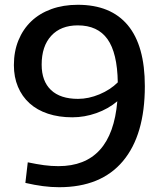

<svg xmlns="http://www.w3.org/2000/svg" viewBox="-20 -771 676 802"><path d="M305 -751Q443 -751 514 -665.5Q585 -580 585 -411Q585 -207 493.5 -98Q402 11 227 11Q194 11 159.5 6.5Q125 2 86 -7L96 -93Q134 -85 164 -81Q194 -77 224 -77Q447 -77 470 -348Q432 -316 382.5 -298.5Q333 -281 282 -281Q226 -281 180.5 -296Q135 -311 103.5 -339.5Q72 -368 55 -408.5Q38 -449 38 -499Q38 -556 57 -602.5Q76 -649 110.5 -682Q145 -715 194.5 -733Q244 -751 305 -751ZM306 -358Q350 -358 395.5 -377Q441 -396 472 -427Q470 -550 429 -607.5Q388 -665 305 -665Q234 -665 194 -621.5Q154 -578 154 -501Q154 -432 193 -395Q232 -358 306 -358Z"/></svg>

Font: Encode Sans Normal
Style: Medium
Weight: 500
Designer: Pablo Impallari, Andres Torresi
Foundry: Pablo Impallari, Andres Torresi
Version: Version 1.000; ttfautohint (v1.00) -l 8 -r 50 -G 200 -x 14 -